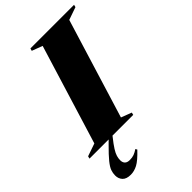

<svg xmlns="http://www.w3.org/2000/svg" viewBox="-329 -799 1131 1131"><g transform="rotate(-45 237.0 -233.0)"><path d="M223.5 -664.5 157.5 -689.5 162 -705H525.5L521.5 -689.5L442.5 -662L251.5 -40.5L317 -15.5L313.5 0H-51L-47 -15.5L32.5 -43ZM70 135Q70 153 80 163.5Q90 174 111.5 174Q132 174 147 168.5Q162 163 180 151L186 161.5Q140.5 209.5 111.8 224.5Q83 239.5 54.5 239.5Q18.5 239.5 2 221.8Q-14.5 204 -14.5 177.5Q-14.5 157.5 -7.8 138.5Q-1 119.5 21 92.2Q43 65 88 20.5L152 -43H174L136.5 5.5Q108 41 93.8 63.8Q79.5 86.5 74.8 102.8Q70 119 70 135Z"/></g></svg>

Font: Newsreader 60pt ExtraBold
Style: Italic
Weight: 800
Italic angle: -17°
Designer: Hugues Gentile
Foundry: Production Type
Version: Version 1.003